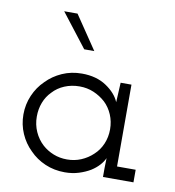

<svg xmlns="http://www.w3.org/2000/svg" viewBox="-73 -677 686 751"><g transform="rotate(10 270.0 -302.0)"><path d="M505 0V-50H431V-375H388Q387 -355 386 -335.5Q385 -316 384 -297Q370 -331 330.5 -357.5Q291 -384 233 -384Q191 -384 155 -368Q119 -352 93 -325Q66 -299 50.5 -263Q35 -227 35 -187Q35 -147 50.5 -111.5Q66 -76 93 -50Q119 -23 155 -7.5Q191 8 233 8Q263 8 288.5 0Q314 -8 334 -20Q353 -32 366 -46.5Q379 -61 385 -75Q385 -64 384.5 -55Q384 -46 384 -35V0ZM233 -333Q263 -333 289 -322Q315 -311 336 -292Q356 -273 367.5 -246Q379 -219 379 -188Q379 -157 367.5 -130Q356 -103 335 -84Q315 -65 289 -54Q263 -43 233 -43Q204 -43 179 -53Q154 -63 135 -80Q113 -100 100.5 -128Q88 -156 88 -188Q88 -218 98 -244Q108 -270 127 -289Q146 -310 173.5 -321.5Q201 -333 233 -333ZM265 -479Q242 -512 220 -545.5Q198 -579 175 -612H122Q148 -579 173.5 -545.5Q199 -512 225 -479Z"/></g></svg>

Font: Josefin Slab Medium
Style: Regular
Weight: 500
Designer: Santiago Orozco
Foundry: Typemade
Version: Version 2.000